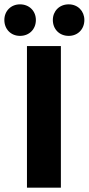

<svg xmlns="http://www.w3.org/2000/svg" viewBox="-49 -863 408 883"><path d="M75 0H231V-651H75ZM43 -698C86 -698 116 -729 116 -771C116 -812 86 -843 43 -843C1 -843 -29 -812 -29 -771C-29 -729 1 -698 43 -698ZM267 -698C309 -698 339 -729 339 -771C339 -812 309 -843 267 -843C224 -843 194 -812 194 -771C194 -729 224 -698 267 -698Z"/></svg>

Font: Source Sans Pro
Style: Bold
Weight: 700
Designer: Paul D. Hunt
Foundry: Adobe Systems Incorporated
Version: Version 3.006;hotconv 1.0.111;makeotfexe 2.5.65597